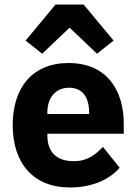

<svg xmlns="http://www.w3.org/2000/svg" viewBox="-20 -815 602 847"><path d="M225 -795 93 -636 166 -578 287 -693 408 -578 481 -636 349 -795ZM288 12C384 12 461 -21 508 -75L434 -167C401 -133 367 -104 305 -104C226 -104 189 -148 189 -217V-225H526V-269C526 -411 456 -537 282 -537C124 -537 36 -429 36 -263C36 -95 127 12 288 12ZM285 -428C344 -428 373 -385 373 -321V-312H189V-320C189 -385 226 -428 285 -428Z"/></svg>

Font: IBM Plex Sans Thai Looped
Style: Bold
Weight: 700
Designer: Mike Abbink, Paul van der Laan, Pieter van Rosmalen, Ben Mitchell, Mark Frömberg
Foundry: Bold Monday
Version: Version 1.1